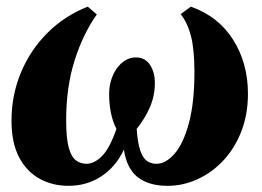

<svg xmlns="http://www.w3.org/2000/svg" viewBox="-20 -562 808 592"><path d="M191 11Q142.5 11 102.8 -10.5Q63 -32 39.2 -76.5Q15.5 -121 15.5 -190Q15.5 -268.5 44.5 -338.2Q73.5 -408 126.5 -460.8Q179.5 -513.5 250.5 -541.5L278.5 -517.5Q236 -457.5 210 -375.5Q184 -293.5 184 -191.5Q184 -134.5 192.2 -105.8Q200.5 -77 214.8 -67Q229 -57 246.5 -57Q270.5 -57 294.2 -80.5Q318 -104 339 -164.5Q327.5 -187 322 -214Q316.5 -241 316.5 -272.5Q316.5 -295 322.8 -315.2Q329 -335.5 340.2 -351.2Q351.5 -367 366.5 -376Q381.5 -385 399 -385Q427.5 -385 442.5 -362Q457.5 -339 457.5 -306.5Q457.5 -266 441.8 -230.5Q426 -195 401.5 -164.5Q404.5 -121 412.5 -97.8Q420.5 -74.5 433 -65.8Q445.5 -57 462.5 -57Q491 -57 518 -87.8Q545 -118.5 562.2 -181.5Q579.5 -244.5 579.5 -341Q579.5 -408.5 569 -450Q558.5 -491.5 537 -518.5L568.5 -541.5Q653.5 -511.5 699 -439.2Q744.5 -367 744.5 -273Q744.5 -209.5 724.2 -157.2Q704 -105 669 -67.5Q634 -30 589.2 -9.5Q544.5 11 496.5 11Q439.5 11 405.2 -15.2Q371 -41.5 362 -100.5Q336.5 -47 292 -18Q247.5 11 191 11Z"/></svg>

Font: Merriweather 96pt Black
Style: Italic
Weight: 900
Italic angle: -7.8°
Version: Version 2.101